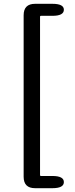

<svg xmlns="http://www.w3.org/2000/svg" viewBox="-20 -816 395 1007"><path d="M164 171Q104 171 104 111V-736Q104 -796 164 -796H255Q315 -796 315 -765Q315 -733 255 -733H195Q190 -733 190 -728V102Q190 107 195 107H255Q315 107 315 139Q315 171 255 171Z"/></svg>

Font: Resource Han Rounded JP Medium
Style: Regular
Weight: 500
Designer: Cyano Hao (round all glyphs); Ryoko NISHIZUKA 西塚涼子 (kana, bopomofo & ideographs); Paul D. Hunt (Latin, Greek & Cyrillic)
Foundry: Cyano Hao
Version: 0.990